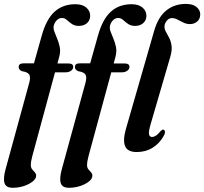

<svg xmlns="http://www.w3.org/2000/svg" viewBox="-41 -748 1017 956"><path d="M52 -414Q52 -432.5 75 -432.5H128L166.5 -569.5Q189 -651.5 230.2 -689.2Q271.5 -727 334.5 -727Q369.5 -727 388.8 -710.2Q408 -693.5 408 -669.5Q408 -647.5 392.5 -633.2Q377 -619 351.5 -619Q330.5 -619 316.8 -628.8Q303 -638.5 292 -648.5Q281 -658.5 267.5 -658.5Q253.5 -658.5 242.8 -648.2Q232 -638 227 -622Q223.5 -607.5 229.5 -591Q235.5 -574.5 243.8 -555.2Q252 -536 256.5 -513.8Q261 -491.5 254 -465.5L245 -432H299.5Q323.5 -432 323.5 -415Q323.5 -403.5 312.8 -395.8Q302 -388 287 -388H233L120 28.5Q112.5 56.5 112.5 73.5Q112.5 87 119 95Q125.5 103 132.2 110Q139 117 139 127Q139 141.5 122.2 155.2Q105.5 169 78.8 178Q52 187 22 187Q-10.5 187 -18.2 164.5Q-26 142 -13.5 95.5L104.5 -335.5Q112 -363 105 -376Q98 -389 68.5 -393.5Q52 -400.5 52 -414ZM332 -414Q332 -432.5 355 -432.5H408L446.5 -569.5Q469 -651.5 510.2 -689.2Q551.5 -727 614.5 -727Q649.5 -727 668.8 -710.2Q688 -693.5 688 -669.5Q688 -647.5 672.5 -633.2Q657 -619 631.5 -619Q610.5 -619 596.8 -628.8Q583 -638.5 572 -648.5Q561 -658.5 547.5 -658.5Q533.5 -658.5 522.8 -648.2Q512 -638 507 -622Q503.5 -607.5 509.5 -591Q515.5 -574.5 523.8 -555.2Q532 -536 536.5 -513.8Q541 -491.5 534 -465.5L525 -432H579.5Q603.5 -432 603.5 -415Q603.5 -403.5 592.8 -395.8Q582 -388 567 -388H513L400 28.5Q392.5 56.5 392.5 73.5Q392.5 87 399 95Q405.5 103 412.2 110Q419 117 419 127Q419 141.5 402.2 155.2Q385.5 169 358.8 178Q332 187 302 187Q269.5 187 261.8 164.5Q254 142 266.5 95.5L384.5 -335.5Q392 -363 385 -376Q378 -389 348.5 -393.5Q332 -400.5 332 -414ZM884 -728.5Q920 -728.5 938 -712.8Q956 -697 956 -676.5Q956 -654 941 -641Q926 -628 904.5 -628Q888 -628 872.5 -635.5Q857 -643 842.8 -650.5Q828.5 -658 816 -658Q801 -658 790.8 -646.5Q780.5 -635 778 -619.5Q777 -605 784.2 -591.5Q791.5 -578 800.5 -561.2Q809.5 -544.5 813 -521.5Q816.5 -498.5 807 -465.5L710 -133Q698 -92.5 701 -79.2Q704 -66 715.5 -66Q724.5 -66 734.8 -72.2Q745 -78.5 759.5 -96Q766.5 -103.5 772 -102.5Q778 -102 780 -94Q782 -86 774.5 -72Q754 -34.5 719.5 -12.8Q685 9 640 9Q594 9 582 -20.2Q570 -49.5 585.5 -104.5L726.5 -594Q746.5 -663.5 787 -696Q827.5 -728.5 884 -728.5Z"/></svg>

Font: Fraunces 144pt Soft SemiBold
Style: Italic
Weight: 600
Italic angle: -16°
Version: Version 1.000;[b76b70a41]